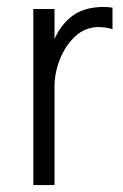

<svg xmlns="http://www.w3.org/2000/svg" viewBox="-20 -533 354 553"><path d="M76 0V-507H137V0ZM304 -511V-449Q294 -452 284.5 -453.5Q275 -455 264 -455Q226 -455 197.5 -429Q169 -403 153 -363.5Q137 -324 137 -283L110 -280Q112 -343 128 -396Q144 -449 180.5 -481Q217 -513 279 -513Q285 -513 291 -512.5Q297 -512 304 -511Z"/></svg>

Font: Hind Variable Light
Style: Regular
Weight: 300
Designer: Manushi Parikh, Satya Rajpurohit
Foundry: Indian Type Foundry
Version: Version 3.000